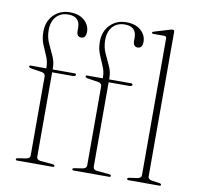

<svg xmlns="http://www.w3.org/2000/svg" viewBox="-80 -808 926 892"><g transform="rotate(10 383.0 -362.0)"><path d="M146.5 -34.5Q146.5 -19 165.5 -17L222.5 -12Q232.5 -11 232.5 -5Q232.5 0 224 0H58Q50.5 0 50.5 -5Q50.5 -10.5 60 -11.5L96.5 -17Q115.5 -20 115.5 -34V-406Q115.5 -421.5 99 -425L49.5 -432.5Q36.5 -435 36.5 -440.5Q36.5 -445.5 43 -445.5H116.5V-450Q116.5 -477 105.8 -501.2Q95 -525.5 84.2 -551.8Q73.5 -578 73.5 -611Q73.5 -659.5 103.5 -690.2Q133.5 -721 180 -721Q224 -721 248.8 -698.5Q273.5 -676 273.5 -646Q273.5 -614.5 251 -614.5Q229.5 -614.5 229.5 -642V-656.5Q229.5 -709.5 175 -709.5Q138.5 -709.5 117.5 -686.2Q96.5 -663 96.5 -622.5Q96.5 -590 109 -562.2Q121.5 -534.5 134 -508Q146.5 -481.5 146.5 -452V-445.5H249.5Q257.5 -445.5 257.5 -440Q257.5 -432 243.5 -432H146.5ZM413 -34.5Q413 -19 432 -17L489 -12Q499 -11 499 -5Q499 0 490.5 0H324.5Q317 0 317 -5Q317 -10.5 326.5 -11.5L363 -17Q382 -20 382 -34V-406Q382 -421.5 365.5 -425L316 -432.5Q303 -435 303 -440.5Q303 -445.5 309.5 -445.5H383V-450Q383 -477 372.2 -501.2Q361.5 -525.5 350.8 -551.8Q340 -578 340 -611Q340 -659.5 370 -690.2Q400 -721 446.5 -721Q490.5 -721 515.2 -698.5Q540 -676 540 -646Q540 -614.5 517.5 -614.5Q496 -614.5 496 -642V-656.5Q496 -709.5 441.5 -709.5Q405 -709.5 384 -686.2Q363 -663 363 -622.5Q363 -590 375.5 -562.2Q388 -534.5 400.5 -508Q413 -481.5 413 -452V-445.5H516Q524 -445.5 524 -440Q524 -432 510 -432H413ZM672 -715.5V-34.5Q672 -19.5 690.5 -17L725.5 -12Q735.5 -10.5 735.5 -5Q735.5 0 727 0H583.5Q575.5 0 575.5 -5Q575.5 -10.5 586.5 -12L622 -17Q640.5 -20 640.5 -34V-679Q640.5 -689.5 630.5 -689.5H580Q571.5 -689.5 571.5 -694Q571.5 -698.5 580 -700.5L648 -721Q658.5 -724.5 664 -724.5Q672 -724.5 672 -715.5Z"/></g></svg>

Font: Fraunces 72pt S000 Thin
Style: Regular
Weight: 100
Version: Version 1.000; ttfautohint (v1.8.3)